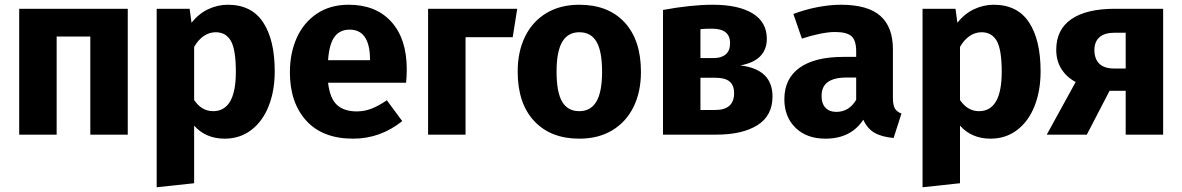

<svg xmlns="http://www.w3.org/2000/svg" viewBox="-20 -568 4987 810"><path d="M361 -414H219V0H61V-531H519V0H361Z M1139 -267Q1139 -185 1113.5 -120.5Q1088 -56 1040 -19.5Q992 17 928 17Q848 17 799 -38V205L641 222V-531H780L788 -472Q819 -511 859 -529.5Q899 -548 941 -548Q1041 -548 1090 -474Q1139 -400 1139 -267ZM975 -265Q975 -359 954 -395.5Q933 -432 890 -432Q863 -432 839.5 -416Q816 -400 799 -370V-146Q831 -99 879 -99Q975 -99 975 -265Z M1693 -219H1364Q1372 -152 1402 -125Q1432 -98 1485 -98Q1517 -98 1547 -109.5Q1577 -121 1612 -145L1677 -57Q1584 17 1470 17Q1341 17 1272 -59Q1203 -135 1203 -263Q1203 -344 1232 -408.5Q1261 -473 1317 -510.5Q1373 -548 1451 -548Q1566 -548 1631 -476Q1696 -404 1696 -276Q1696 -243 1693 -219ZM1541 -321Q1539 -443 1455 -443Q1414 -443 1391.5 -413Q1369 -383 1364 -314H1541Z M1786 0V-531H2162L2143 -411H1944V0Z M2684 -265Q2684 -180 2652.5 -116.5Q2621 -53 2562.5 -18Q2504 17 2424 17Q2303 17 2233.5 -57.5Q2164 -132 2164 -266Q2164 -351 2195.5 -414.5Q2227 -478 2285.5 -513Q2344 -548 2424 -548Q2546 -548 2615 -473.5Q2684 -399 2684 -265ZM2328 -266Q2328 -179 2351.5 -139Q2375 -99 2424 -99Q2472 -99 2496 -139.5Q2520 -180 2520 -265Q2520 -352 2496.5 -392Q2473 -432 2424 -432Q2376 -432 2352 -391.5Q2328 -351 2328 -266Z M3239 -161Q3239 -80 3175.5 -40Q3112 0 3002 0H2777V-526Q2896 -548 2987 -548Q3095 -548 3155 -511.5Q3215 -475 3215 -404Q3215 -359 3187 -330.5Q3159 -302 3103 -292Q3239 -276 3239 -161ZM2935 -445V-323H2991Q3023 -323 3041.5 -338.5Q3060 -354 3060 -386Q3060 -447 2984 -447Q2953 -447 2935 -445ZM3077 -175Q3077 -208 3058 -224Q3039 -240 2998 -240H2935V-104H2997Q3077 -104 3077 -175Z M3783 -89 3750 14Q3701 10 3670 -7.5Q3639 -25 3622 -63Q3570 17 3462 17Q3383 17 3336 -29Q3289 -75 3289 -149Q3289 -236 3353 -282Q3417 -328 3538 -328H3592V-351Q3592 -398 3572 -415.5Q3552 -433 3502 -433Q3476 -433 3439 -425.5Q3402 -418 3363 -405L3327 -509Q3377 -528 3429.5 -538Q3482 -548 3527 -548Q3641 -548 3694 -501Q3747 -454 3747 -360V-154Q3747 -124 3755.5 -110Q3764 -96 3783 -89ZM3592 -147V-241H3553Q3499 -241 3472.5 -222Q3446 -203 3446 -163Q3446 -131 3462.5 -113.5Q3479 -96 3508 -96Q3562 -96 3592 -147Z M4370 -267Q4370 -185 4344.5 -120.5Q4319 -56 4271 -19.5Q4223 17 4159 17Q4079 17 4030 -38V205L3872 222V-531H4011L4019 -472Q4050 -511 4090 -529.5Q4130 -548 4172 -548Q4272 -548 4321 -474Q4370 -400 4370 -267ZM4206 -265Q4206 -359 4185 -395.5Q4164 -432 4121 -432Q4094 -432 4070.5 -416Q4047 -400 4030 -370V-146Q4062 -99 4110 -99Q4206 -99 4206 -265Z M4887 -531V0H4729V-185H4661L4565 0H4396L4518 -222Q4479 -243 4457.5 -277.5Q4436 -312 4436 -358Q4436 -443 4499.5 -487Q4563 -531 4684 -531ZM4729 -279V-430H4683Q4640 -430 4618.5 -411Q4597 -392 4597 -357Q4597 -320 4617.5 -299.5Q4638 -279 4680 -279Z"/></svg>

Font: FiraGOUPP
Style: Bold
Weight: 700
Designer: bBox Type
Foundry: bBox Type GmbH
Version: Version 1.001